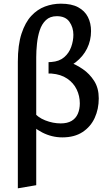

<svg xmlns="http://www.w3.org/2000/svg" viewBox="-20 -735 596 1044"><path d="M77 289V-399Q77 -491 97 -552Q117 -613 150 -648.5Q183 -684 224.5 -699.5Q266 -715 311 -715Q369 -715 405 -695.5Q441 -676 458 -642.5Q475 -609 475 -566Q475 -515 453.5 -471.5Q432 -428 391.5 -396.5Q351 -365 293 -346L359 -396Q394 -384 430.5 -359Q467 -334 492 -295Q517 -256 517 -200Q517 -142 495 -94Q473 -46 429 -17Q385 12 319 12Q262 12 210 -14.5Q158 -41 122 -87L160 -129Q184 -97 226 -80.5Q268 -64 310 -64Q346 -64 369 -77.5Q392 -91 403 -116Q414 -141 414 -173Q414 -213 397 -248.5Q380 -284 345.5 -307.5Q311 -331 260 -335H244V-397L260 -398Q302 -401 328.5 -423.5Q355 -446 367 -479.5Q379 -513 379 -546Q379 -586 357.5 -616.5Q336 -647 289 -647Q252 -647 229.5 -625.5Q207 -604 196 -570Q185 -536 181 -497Q177 -458 177 -424V272Z"/></svg>

Font: Ysabeau SemiBold
Style: Regular
Weight: 600
Designer: Christian Thalmann (Catharsis Fonts)
Version: Version 2.000;gftools[0.9.27.dev2+g8671c4b]